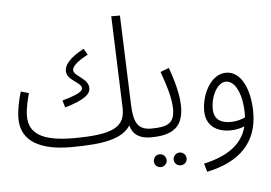

<svg xmlns="http://www.w3.org/2000/svg" viewBox="-60 -790 1558 1102"><g transform="rotate(-5 719.0 -238.5)"><path d="M310 -209C427 -243 458 -274 458 -308C458 -363 374 -384 374 -418C374 -441 409 -471 465 -499L445 -535C355 -488 332 -447 332 -417C332 -362 416 -345 416 -310C416 -294 389 -275 298 -250Z M323 21C512 21 619 0 668 -74C681 -19 723 5 785 5C809 5 819 -6 819 -21C819 -36 810 -45 792 -45C718 -45 692 -84 688 -188L669 -707H619L638 -180C642 -69 575 -29 342 -29C162 -29 87 -78 87 -178C87 -221 100 -275 110 -309L64 -322C50 -276 37 -217 37 -168C37 -33 155 21 323 21Z M942 180C962 180 979 164 979 144C979 123 962 106 942 106C921 106 904 123 904 144C904 164 921 180 942 180ZM827 180C847 180 864 164 864 144C864 123 847 106 827 106C806 106 790 123 790 144C790 164 806 180 827 180Z M785 5C917 5 973 -43 973 -157C973 -222 950 -308 922 -383L873 -364C903 -281 926 -205 926 -146C926 -64 886 -45 792 -45Z M1090 230C1283 190 1383 84 1383 -87C1383 -214 1336 -327 1247 -327C1159 -327 1103 -215 1103 -120C1103 -34 1164 5 1243 5C1272 5 1301 -1 1325 -11C1297 98 1204 153 1076 182ZM1153 -128C1153 -205 1195 -276 1241 -276C1302 -276 1334 -179 1334 -85C1334 -77 1333 -69 1333 -62C1310 -51 1280 -43 1250 -43C1195 -43 1153 -63 1153 -128Z"/></g></svg>

Font: Noto Sans Arabic Cond Light
Style: Regular
Weight: 300
Width: 3
Designer: Monotype Design Team, Nadine Chahine, Nizar Qandah and Khaled Hosny
Foundry: Monotype Imaging Inc.
Version: Version 2.012